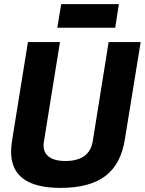

<svg xmlns="http://www.w3.org/2000/svg" viewBox="-20 -905 705 935"><path d="M275 10Q154 10 94 -34Q34 -78 34 -166Q34 -177 35 -190Q36 -203 39 -222L116 -700H272L194 -216Q186 -170 213.5 -145.5Q241 -121 298 -121Q417 -121 432 -219L509 -700H665L588 -226Q569 -105 492.5 -47.5Q416 10 275 10ZM259 -770 278 -885H559L541 -770Z"/></svg>

Font: Georama ExtraCondensed Thin
Style: Bold Italic
Weight: 700
Italic angle: -9°
Version: Version 1.001